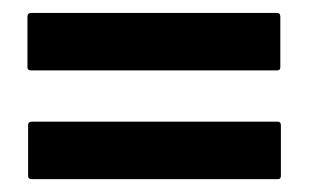

<svg xmlns="http://www.w3.org/2000/svg" viewBox="-20 -506 483 300"><path d="M413.1 -396H28.8Q22.9 -396 22.9 -400.9V-480Q22.9 -485.8 28.8 -485.8H413.1Q418 -485.8 418 -480V-400.9Q418 -396 413.1 -396ZM414.1 -226.1H29.8Q23.9 -226.1 23.9 -231V-310.1Q23.9 -315.9 29.8 -315.9H414.1Q418.9 -315.9 418.9 -310.1V-231Q418.9 -226.1 414.1 -226.1Z"/></svg>

Font: Koulen
Style: Regular
Weight: 400
Designer: Danh Hong
Version: Version 8.000; ttfautohint (v1.8.3)